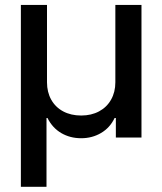

<svg xmlns="http://www.w3.org/2000/svg" viewBox="-20 -550 649 768"><path d="M63.5 -530.3H168V-220.7Q168 -181.6 184.8 -151.4Q201.7 -121.1 232.7 -104.5Q263.7 -87.9 304.7 -87.9Q345.2 -87.9 376.2 -104.5Q407.2 -121.1 424.3 -151.4Q441.4 -181.6 441.4 -220.7V-530.3H545.9V0H443.4V-78.1H438.5Q419.9 -39.1 384.3 -18.1Q348.6 2.9 304.7 2.9Q260.3 2.9 224.9 -17.8Q189.5 -38.6 169.9 -78.1H166V197.3H63.5Z"/></svg>

Font: Pretendard JP Medium
Style: Regular
Weight: 500
Designer: Base glyphs from Inter by Rasmus Andersson; Hangeul glyphs from Noto Sans CJK(Source Han Sans) by Jang Soo-young and Kan
Foundry: Kil Hyung-jin
Version: Version 1.309